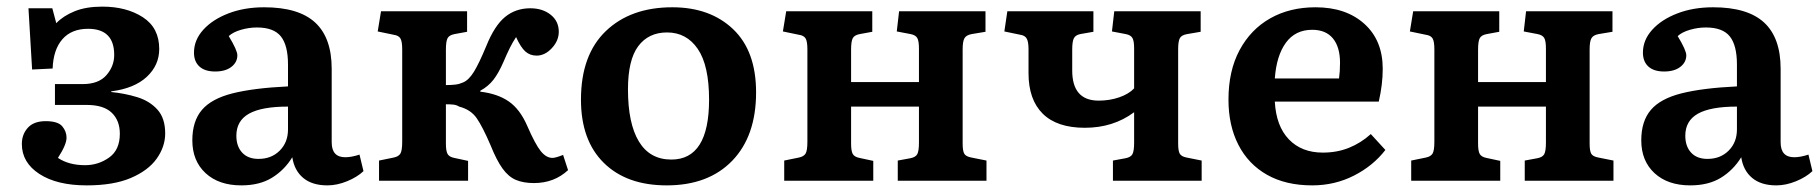

<svg xmlns="http://www.w3.org/2000/svg" viewBox="-20 -546 5497 580"><path d="M242 14Q152 14 99 -20.5Q46 -55 46 -111Q46 -140 64 -160Q82 -180 118 -180Q155 -180 168 -164.5Q181 -149 181 -130Q181 -109 155 -69Q188 -47 237 -47Q277 -47 309.5 -70Q342 -93 342 -142Q342 -182 317.5 -205.5Q293 -229 242 -229H146V-292H230Q278 -292 301.5 -319Q325 -346 325 -380Q325 -459 246 -459Q196 -459 168.5 -427.5Q141 -396 139 -339L77 -336L66 -521H138L150 -476Q171 -498 205.5 -512Q240 -526 289 -526Q362 -526 411.5 -494Q461 -462 461 -398Q461 -349 423.5 -314Q386 -279 316 -270V-268Q357 -264 394.5 -252.5Q432 -241 455.5 -215Q479 -189 479 -143Q479 -103 453.5 -67Q428 -31 375.5 -8.5Q323 14 242 14Z M709 14Q641 14 601 -23Q561 -60 561 -122Q561 -180 590 -214Q619 -248 682.5 -264Q746 -280 850 -285V-351Q850 -409 828.5 -436Q807 -463 756 -463Q732 -463 708 -456Q684 -449 671 -437Q697 -394 697 -379Q697 -358 679 -344Q661 -330 630 -330Q599 -330 582.5 -345Q566 -360 566 -387Q566 -425 594 -456Q622 -487 670 -505.5Q718 -524 778 -524Q882 -524 932 -478Q982 -432 982 -338V-116Q982 -71 1023 -71Q1042 -71 1066 -79L1078 -29Q1059 -11 1028.5 1.5Q998 14 969 14Q923 14 896 -8.5Q869 -31 863 -71Q839 -32 801.5 -9Q764 14 709 14ZM761 -66Q800 -66 825 -91Q850 -116 850 -155V-224Q770 -224 732 -202.5Q694 -181 694 -136Q694 -104 711.5 -85Q729 -66 761 -66Z M1593 7Q1561 7 1538.5 -2.5Q1516 -12 1498 -37Q1480 -62 1462 -107Q1438 -163 1420 -189Q1402 -215 1367 -224Q1359 -229 1349.5 -230Q1340 -231 1327 -231V-112Q1327 -90 1332 -81Q1337 -72 1352 -69L1394 -60V0H1125V-61L1169 -70Q1184 -73 1189.5 -82Q1195 -91 1195 -118V-397Q1195 -421 1189.5 -430Q1184 -439 1169 -441L1121 -451L1131 -512H1391V-450L1353 -443Q1337 -440 1332 -430.5Q1327 -421 1327 -396V-289Q1344 -289 1356 -290.5Q1368 -292 1379 -297Q1396 -304 1411.5 -329Q1427 -354 1449 -407Q1474 -469 1506 -495Q1538 -521 1582 -521Q1619 -521 1643.5 -501.5Q1668 -482 1668 -450Q1668 -423 1647 -400.5Q1626 -378 1601 -378Q1581 -378 1567 -390.5Q1553 -403 1539 -434Q1529 -419 1520.5 -402Q1512 -385 1500 -357Q1486 -325 1470.5 -305Q1455 -285 1431 -272V-269Q1483 -263 1517 -239.5Q1551 -216 1573 -165Q1597 -110 1613.5 -89.5Q1630 -69 1649 -69Q1658 -69 1681 -78L1696 -32Q1654 7 1593 7Z M1994 14Q1873 14 1804 -54Q1735 -122 1735 -245Q1735 -380 1810 -452Q1885 -524 2011 -524Q2125 -524 2194.5 -458Q2264 -392 2264 -267Q2264 -135 2192 -60.5Q2120 14 1994 14ZM2008 -64Q2122 -64 2122 -245Q2122 -348 2088 -398Q2054 -448 1995 -448Q1939 -448 1908 -406.5Q1877 -365 1877 -276Q1877 -173 1910 -118.5Q1943 -64 2008 -64Z M2349 0V-61L2393 -70Q2408 -73 2413.5 -82Q2419 -91 2419 -118V-397Q2419 -421 2413.5 -430Q2408 -439 2393 -441L2345 -451L2355 -512H2615V-450L2577 -443Q2561 -440 2556 -430.5Q2551 -421 2551 -396V-298H2756V-400Q2756 -422 2751 -431Q2746 -440 2731 -443L2689 -451L2696 -512H2957V-450L2915 -443Q2899 -440 2893.5 -430.5Q2888 -421 2888 -397V-112Q2888 -90 2893 -81.5Q2898 -73 2915 -70L2960 -61V0H2692V-61L2730 -68Q2746 -71 2751 -80.5Q2756 -90 2756 -115V-224H2551V-112Q2551 -90 2556 -81Q2561 -72 2576 -69L2618 -60V0Z M3342 0V-61L3380 -68Q3396 -71 3401 -80.5Q3406 -90 3406 -115V-207Q3343 -160 3257 -160Q3173 -160 3130 -202.5Q3087 -245 3087 -325V-397Q3087 -420 3081.5 -429.5Q3076 -439 3062 -441L3014 -451L3023 -512H3283V-450L3243 -443Q3229 -440 3224 -430.5Q3219 -421 3219 -396V-333Q3219 -242 3299 -242Q3332 -242 3361 -252Q3390 -262 3406 -279V-400Q3406 -422 3401 -431Q3396 -440 3381 -443L3339 -451L3346 -512H3607V-450L3566 -443Q3549 -440 3544 -430.5Q3539 -421 3539 -397V-112Q3539 -90 3544 -81.5Q3549 -73 3565 -70L3610 -61V0Z M3944 14Q3864 14 3807.5 -18Q3751 -50 3721 -108.5Q3691 -167 3691 -245Q3691 -332 3724.5 -394.5Q3758 -457 3817 -490.5Q3876 -524 3954 -524Q4046 -524 4101.5 -474Q4157 -424 4157 -338Q4157 -291 4145 -239H3831Q3835 -165 3873.5 -125Q3912 -85 3976 -85Q4019 -85 4055 -99.5Q4091 -114 4121 -141L4165 -93Q4128 -45 4070 -15.5Q4012 14 3944 14ZM3831 -309H4025Q4028 -330 4028 -356Q4028 -404 4006.5 -430Q3985 -456 3944 -456Q3893 -456 3864.5 -417Q3836 -378 3831 -309Z M4243 0V-61L4287 -70Q4302 -73 4307.5 -82Q4313 -91 4313 -118V-397Q4313 -421 4307.5 -430Q4302 -439 4287 -441L4239 -451L4249 -512H4509V-450L4471 -443Q4455 -440 4450 -430.5Q4445 -421 4445 -396V-298H4650V-400Q4650 -422 4645 -431Q4640 -440 4625 -443L4583 -451L4590 -512H4851V-450L4809 -443Q4793 -440 4787.5 -430.5Q4782 -421 4782 -397V-112Q4782 -90 4787 -81.5Q4792 -73 4809 -70L4854 -61V0H4586V-61L4624 -68Q4640 -71 4645 -80.5Q4650 -90 4650 -115V-224H4445V-112Q4445 -90 4450 -81Q4455 -72 4470 -69L4512 -60V0Z M5086 14Q5018 14 4978 -23Q4938 -60 4938 -122Q4938 -180 4967 -214Q4996 -248 5059.5 -264Q5123 -280 5227 -285V-351Q5227 -409 5205.5 -436Q5184 -463 5133 -463Q5109 -463 5085 -456Q5061 -449 5048 -437Q5074 -394 5074 -379Q5074 -358 5056 -344Q5038 -330 5007 -330Q4976 -330 4959.5 -345Q4943 -360 4943 -387Q4943 -425 4971 -456Q4999 -487 5047 -505.5Q5095 -524 5155 -524Q5259 -524 5309 -478Q5359 -432 5359 -338V-116Q5359 -71 5400 -71Q5419 -71 5443 -79L5455 -29Q5436 -11 5405.5 1.5Q5375 14 5346 14Q5300 14 5273 -8.5Q5246 -31 5240 -71Q5216 -32 5178.5 -9Q5141 14 5086 14ZM5138 -66Q5177 -66 5202 -91Q5227 -116 5227 -155V-224Q5147 -224 5109 -202.5Q5071 -181 5071 -136Q5071 -104 5088.5 -85Q5106 -66 5138 -66Z"/></svg>

Font: Literata SemiBold
Style: Regular
Weight: 600
Designer: Latin by Veronika Burian and Jose Scaglione. Greek by Irene Vlachou. Cyrillic by Vera Evstafieva.
Foundry: TypeTogether
Version: Version 3.103; ttfautohint (v1.8.4.7-5d5b);gftools[0.9.29]